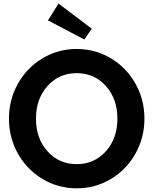

<svg xmlns="http://www.w3.org/2000/svg" viewBox="-20 -1037 856 1072"><path d="M80.5 -178.6Q30 -268.2 30 -374.5Q30 -480.9 80.5 -570.5Q130.9 -660 218 -711.8Q305 -763.6 408.2 -763.6Q511.4 -763.6 598.4 -711.8Q685.5 -660 735.9 -570.5Q786.4 -480.9 786.4 -374.5Q786.4 -268.2 735.9 -178.6Q685.5 -89.1 598.4 -37.3Q511.4 14.5 408.2 14.5Q305 14.5 218 -37.3Q130.9 -89.1 80.5 -178.6ZM245.2 -556.8Q180.9 -485 180.9 -374.5Q180.9 -264.1 245.2 -192.3Q309.5 -120.5 408.2 -120.5Q506.8 -120.5 571.1 -192.3Q635.5 -264.1 635.5 -374.5Q635.5 -485 571.1 -556.8Q506.8 -628.6 408.2 -628.6Q309.5 -628.6 245.2 -556.8ZM450.9 -816.4 247.7 -923.2 306.8 -1017.3 492.3 -876.8Z"/></svg>

Font: Spartan MB
Style: Bold
Weight: 700
Designer: Matt Bailey, Mirko Velimirovic
Foundry: Matt Bailey
Version: Version 1.005